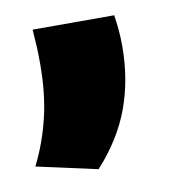

<svg xmlns="http://www.w3.org/2000/svg" viewBox="-46 -214 338 374"><g transform="rotate(-10 122.5 -27.0)"><path d="M203 -172.5Q205 -159 206.5 -143.8Q208 -128.5 208 -111Q208 -45.5 187.5 10.8Q167 67 121 117.5L0.5 91Q21.5 49.5 33 2Q44.5 -45.5 44.5 -104.5Q44.5 -122.5 43.8 -138.2Q43 -154 41.5 -172.5Z"/></g></svg>

Font: Anek Gujarati ExtraBold
Style: Regular
Weight: 800
Version: Version 1.003